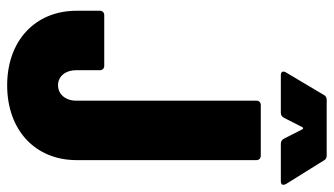

<svg xmlns="http://www.w3.org/2000/svg" viewBox="-218 -706 932 536"><g transform="rotate(90 248.0 -438.0)"><path d="M190 -756H295C301 -756 306 -759 309 -765L335 -816C337 -819 339 -819 341 -816L367 -765C370 -759 375 -756 381 -756H486C492 -756 496 -758 496 -763C496 -765 495 -767 494 -770L428 -876C425 -882 420 -884 414 -884H259C253 -884 248 -882 245 -876L182 -770C177 -761 181 -756 190 -756ZM218 8C343 8 427 -70 427 -186V-688C427 -695 422 -700 415 -700H273C266 -700 261 -695 261 -688V-184C261 -155 243 -134 218 -134C193 -134 176 -155 176 -184V-251C176 -258 171 -263 164 -263H22C15 -263 10 -258 10 -251V-186C10 -70 94 8 218 8Z"/></g></svg>

Font: Barlow Condensed ExtraBold
Style: Regular
Weight: 800
Width: 3
Designer: Jeremy Tribby
Foundry: Tribby Type
Version: Version 1.422;hotconv 1.0.109;makeotfexe 2.5.65596